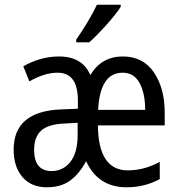

<svg xmlns="http://www.w3.org/2000/svg" viewBox="-20 -786 764 816"><path d="M392 -766Q376 -732 352 -692Q328 -652 304 -618V-606H359Q390 -633 432 -680Q474 -727 493 -757V-766ZM364 -467Q330 -546 231 -546Q188 -546 148.5 -534Q109 -522 79 -504L105 -440Q134 -457 164.5 -467Q195 -477 225 -477Q311 -477 311 -359V-324L239 -321Q38 -313 38 -150Q38 -77 75.5 -33.5Q113 10 179 10Q239 10 278 -18.5Q317 -47 346 -101Q397 10 518 10Q595 10 659 -25V-98Q593 -62 523 -62Q398 -62 396 -253H680V-308Q680 -411 634 -478.5Q588 -546 502 -546Q411 -546 364 -467ZM597 -319H397Q405 -477 501 -477Q550 -477 573.5 -432.5Q597 -388 597 -319ZM310 -213Q310 -137 279 -98Q248 -59 199 -59Q125 -59 125 -150Q125 -203 154.5 -230.5Q184 -258 253 -261L310 -264Z"/></svg>

Font: Noto Sans Display SemiCondensed
Style: Regular
Weight: 400
Width: 4
Designer: Monotype Design team
Foundry: Monotype Imaging Inc.
Version: 1.000